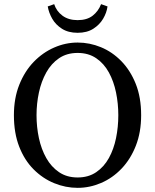

<svg xmlns="http://www.w3.org/2000/svg" viewBox="-20 -890 747 925"><path d="M354 15Q296 15 241 -7.5Q186 -30 142 -74Q98 -118 72.5 -183.5Q47 -249 47 -335Q47 -417 73 -482Q99 -547 142.5 -592Q186 -637 241 -661Q296 -685 354 -685Q412 -685 466.5 -662.5Q521 -640 564.5 -595.5Q608 -551 634 -486Q660 -421 660 -335Q660 -253 634.5 -188Q609 -123 565.5 -77.5Q522 -32 467 -8.5Q412 15 354 15ZM354 -35Q406 -35 443.5 -60.5Q481 -86 504.5 -128.5Q528 -171 539 -224.5Q550 -278 550 -335Q550 -391 539 -444.5Q528 -498 504.5 -541Q481 -584 443.5 -609.5Q406 -635 354 -635Q302 -635 264.5 -609.5Q227 -584 203 -541Q179 -498 167.5 -444.5Q156 -391 156 -335Q156 -278 167.5 -224.5Q179 -171 203 -128.5Q227 -86 264.5 -60.5Q302 -35 354 -35ZM210 -859 241 -870Q252 -836 281 -814.5Q310 -793 354 -793Q399 -793 426.5 -814.5Q454 -836 467 -870L498 -859Q494 -829 477 -800Q460 -771 429.5 -751.5Q399 -732 354 -732Q309 -732 278.5 -751.5Q248 -771 231.5 -800Q215 -829 210 -859Z"/></svg>

Font: Source Serif 4 Variable
Style: Regular
Weight: 400
Designer: Frank Grießhammer
Foundry: Adobe
Version: Version 4.005;hotconv 1.1.0;makeotfexe 2.6.0